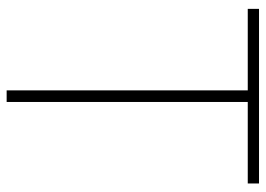

<svg xmlns="http://www.w3.org/2000/svg" viewBox="-128 -652 780 563"><g transform="rotate(90 261.5 -370.0)"><path d="M244.5 0V-707H5.5V-740H517.5V-707H278.5V0Z"/></g></svg>

Font: Encode Sans SmCnd Th
Style: Regular
Weight: 100
Width: 4
Designer: Multiple Designers
Foundry: Impallari Type
Version: Version 3.002; ttfautohint (v1.8.3) -l 8 -r 50 -G 200 -x 14 